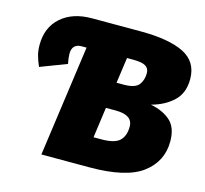

<svg xmlns="http://www.w3.org/2000/svg" viewBox="-101 -810 987 924"><g transform="rotate(15 392.5 -348.0)"><path d="M764 -221Q764 -121 683.5 -60.5Q603 0 421 0H181L258 -553H233Q210 -553 198 -540.5Q186 -528 186 -504Q186 -484 192 -454L61 -404Q49 -431 42.5 -455Q36 -479 36 -507Q36 -595 93.5 -645.5Q151 -696 246 -696H489Q630 -696 704.5 -659Q779 -622 779 -535Q779 -465 736 -425Q693 -385 628 -368Q690 -356 727 -323Q764 -290 764 -221ZM570 -509Q570 -533 551.5 -544Q533 -555 490 -555H459L441 -427H476Q533 -427 551.5 -450.5Q570 -474 570 -509ZM557 -239Q557 -297 472 -297H423L402 -145H441Q508 -145 532.5 -169.5Q557 -194 557 -239Z"/></g></svg>

Font: Fira Sans Black
Style: Italic
Weight: 900
Italic angle: -8°
Designer: Carrois Corporate & Edenspiekermann AG
Foundry: Carrois Corporate GbR & Edenspiekermann AG
Version: Version 4.203